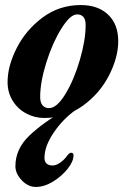

<svg xmlns="http://www.w3.org/2000/svg" viewBox="-20 -453 488 760"><path d="M10 -128Q10 -192 46.5 -263.5Q83 -335 149 -384Q215 -433 300 -433Q368 -433 408 -395Q448 -357 448 -290Q448 -226 411.5 -154.5Q375 -83 308 -34.5Q241 14 155 14Q117 14 83.5 -4Q50 -22 30 -54.5Q10 -87 10 -128ZM319 -354Q319 -396 285 -396Q258 -396 223 -340Q188 -284 163.5 -206Q139 -128 139 -69Q139 -47 148.5 -36Q158 -25 174 -25Q205 -25 239 -81Q273 -137 296 -215.5Q319 -294 319 -354ZM41 205Q41 136 97 83Q153 30 239 -18H280Q229 18 192.5 72Q156 126 156 172Q156 186 164 194Q172 202 189 202Q202 202 218 191Q234 180 246 163Q257 149 264 152Q271 153 271 162Q271 186 247.5 215.5Q224 245 189.5 266Q155 287 122 287Q91 287 66 260.5Q41 234 41 205Z"/></svg>

Font: EB Garamond
Style: Bold Italic
Weight: 700
Italic angle: -17.2°
Designer: Georg Duffner and Octavio Pardo
Foundry: Georg Duffner
Version: Version 1.000